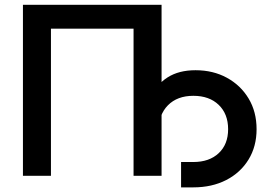

<svg xmlns="http://www.w3.org/2000/svg" viewBox="-20 -748 1157 817"><path d="M667.5 -727.5V0H548.3V-626H196.8V0H77.6V-727.5ZM750.5 49.3V-58.6H802.7Q870.6 -58.6 910.6 -96.2Q950.7 -133.8 950.7 -198.2Q950.7 -263.2 910.6 -301.8Q870.6 -340.3 802.7 -340.3Q734.4 -340.3 694.6 -300Q654.8 -259.8 654.8 -189.9H597.2Q597.2 -272.5 621.3 -330.6Q645.5 -388.7 693.4 -418.9Q741.2 -449.2 812 -449.2Q886.7 -449.2 945.3 -417.2Q1003.9 -385.3 1037.8 -328.9Q1071.8 -272.5 1071.8 -198.2Q1071.8 -125 1037.6 -69.1Q1003.4 -13.2 942.6 18.1Q881.8 49.3 802.7 49.3Z"/></svg>

Font: Inter
Style: 540
Weight: 540
Designer: Rasmus Andersson
Foundry: rsms
Version: Version 4.001;git-66647c0bb